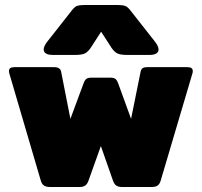

<svg xmlns="http://www.w3.org/2000/svg" viewBox="-20 -749 808 769"><path d="M155 -551Q155 -564 170 -583L262 -700Q276 -719 285.5 -724Q295 -729 323 -729H447Q475 -729 484.5 -724Q494 -719 508 -700L600 -583Q615 -564 615 -551Q615 -540 605.5 -534.5Q596 -529 579 -529H490Q462 -529 450 -535Q438 -541 427 -557L385 -622L343 -557Q332 -541 320 -535Q308 -529 280 -529H191Q174 -529 164.5 -534.5Q155 -540 155 -551ZM143 -27 17 -456Q16 -459 16 -465Q16 -480 37 -480H197Q222 -480 225 -461L262 -273L315 -416Q320 -429 326.5 -433.5Q333 -438 347 -438H421Q435 -438 441.5 -433.5Q448 -429 453 -416L505 -273L543 -461Q545 -471 550.5 -475.5Q556 -480 570 -480H731Q752 -480 752 -465Q752 -459 751 -456L624 -27Q620 -12 611.5 -6Q603 0 587 0H469Q454 0 445.5 -6Q437 -12 432 -27L384 -164L335 -27Q330 -12 321.5 -6Q313 0 298 0H181Q165 0 156 -6Q147 -12 143 -27Z"/></svg>

Font: Mitr
Style: Bold
Weight: 700
Designer: Thanarat Vachiruckul
Foundry: Cadson Demak
Version: Version 1.003